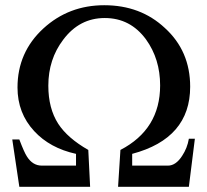

<svg xmlns="http://www.w3.org/2000/svg" viewBox="-20 -715 793 735"><path d="M726 -184 703 0H432L441 -141Q593 -220 593 -388Q593 -489 539 -564Q479 -646 381 -646Q284 -646 222 -563Q165 -488 165 -387Q165 -300 203 -241Q239 -186 318 -141L325 0H54L27 -181H54Q73 -131 83 -116Q105 -81 140 -81H271V-126Q171 -148 111 -213Q47 -282 47 -380Q47 -515 146 -606Q243 -695 379 -695Q518 -695 611 -608Q708 -520 708 -383Q708 -185 486 -126V-81H623Q653 -81 677 -118Q697 -148 703 -184Z"/></svg>

Font: Klingon pIqaD vaHbo'
Style: Regular
Weight: 400
Width: 0
Designer: Mike Neff (qa'vaj)
Foundry: Mike Neff and Michael Everson
Version: Version 2.003